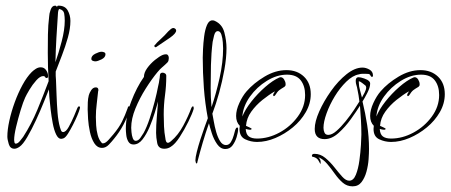

<svg xmlns="http://www.w3.org/2000/svg" viewBox="-20 -510 1594 679"><path d="M31 16Q16 16 11 -0.5Q6 -17 6 -27Q6 -51 13 -83Q20 -115 32 -148Q44 -181 59.5 -209.5Q75 -238 92 -255Q98 -261 106.5 -266.5Q115 -272 124 -272Q136 -272 143 -262Q150 -252 150 -241Q150 -234 145 -234Q141 -234 139.5 -237.5Q138 -241 133 -241Q122 -241 108.5 -226Q95 -211 84 -192.5Q73 -174 69 -165Q62 -150 53 -120.5Q44 -91 37 -61.5Q30 -32 30 -15Q30 -12 31 -7Q32 -2 36 -2Q43 -2 51 -12Q59 -22 62 -26Q91 -71 112 -121.5Q133 -172 152 -223Q149 -273 149 -323Q149 -355 149.5 -388Q150 -421 154 -453Q154 -461 159 -475.5Q164 -490 175 -490Q179 -490 182 -485V-486Q182 -490 187 -490Q210 -490 219.5 -473Q229 -456 229 -436Q229 -409 220 -377Q211 -345 199 -314Q187 -283 177 -257Q177 -250 177 -242Q177 -234 178 -227Q179 -205 180 -173.5Q181 -142 183.5 -111.5Q186 -81 192 -60Q193 -56 195.5 -49.5Q198 -43 203 -43Q213 -43 223 -61Q233 -79 242 -100Q251 -121 254 -129Q257 -134 259 -134Q263 -134 263 -129Q263 -128 262.5 -127.5Q262 -127 262 -125Q260 -117 253.5 -101.5Q247 -86 238 -68.5Q229 -51 220.5 -37.5Q212 -24 205 -21Q199 -19 196 -19Q186 -19 178.5 -34.5Q171 -50 166.5 -74Q162 -98 159 -123Q156 -148 154.5 -167.5Q153 -187 153 -194Q147 -179 135 -149Q123 -119 107.5 -85.5Q92 -52 76.5 -25.5Q61 1 49 9Q39 16 31 16ZM176 -290Q187 -321 198 -363Q209 -405 209 -437Q209 -450 207 -462Q205 -474 191 -478Q188 -479 186.5 -473Q185 -467 185 -463Q182 -420 179.5 -376.5Q177 -333 176 -290Z M317 -293Q313 -293 308 -295Q303 -297 303 -302Q303 -313 317 -320Q331 -327 339 -327Q344 -327 348.5 -325Q353 -323 353 -318Q353 -307 339 -300Q325 -293 317 -293ZM341 13Q324 13 313.5 -3.5Q303 -20 298 -43.5Q293 -67 291.5 -89Q290 -111 290 -123Q290 -136 290.5 -148.5Q291 -161 294 -173Q296 -181 302.5 -191Q309 -201 319 -201Q328 -201 328 -191L327 -187Q325 -165 322 -142Q319 -119 319 -96Q319 -85 320 -67Q321 -49 325.5 -32.5Q330 -16 338 -7Q340 -3 344 -3Q353 -3 364.5 -16Q376 -29 381 -35Q401 -59 411.5 -80Q422 -101 432 -129Q432 -134 437 -134Q440 -134 440 -129Q440 -128 439.5 -127.5Q439 -127 439 -125Q422 -66 383 -19Q376 -10 365 1.5Q354 13 341 13Z M561 16Q540 16 536 -4Q532 -24 532 -40Q532 -68 534.5 -95.5Q537 -123 539 -151Q535 -137 527.5 -112Q520 -87 509 -61Q498 -35 484 -17Q470 1 452 1Q440 1 434 -9Q428 -19 426.5 -32.5Q425 -46 425 -54Q425 -101 444 -151Q463 -201 489 -238Q489 -253 500.5 -269Q512 -285 528 -298Q544 -311 556 -316Q562 -318 567 -318Q572 -318 574.5 -314Q577 -310 577 -305Q577 -301 576 -296.5Q575 -292 572 -289Q563 -280 554.5 -273Q546 -266 537 -255Q517 -231 495.5 -197Q474 -163 459 -126.5Q444 -90 444 -58Q444 -54 445 -42.5Q446 -31 449.5 -21.5Q453 -12 460 -12Q469 -12 476.5 -22.5Q484 -33 488 -40Q499 -60 509 -90Q519 -120 527 -151Q535 -182 539 -204Q541 -211 542 -217.5Q543 -224 544 -231Q545 -234 545 -238.5Q545 -243 546 -247Q548 -253 555 -253Q560 -253 564 -250Q568 -247 568 -242V-240Q568 -206 563.5 -173Q559 -140 559 -105Q559 -85 560 -63Q561 -41 565 -20Q565 -17 567 -11Q569 -5 574 -5Q577 -5 580.5 -7.5Q584 -10 585 -11Q610 -32 628 -65.5Q646 -99 657 -129Q660 -134 662 -134Q665 -134 665 -129V-125Q660 -108 646 -79.5Q632 -51 615.5 -25.5Q599 0 584 9Q574 16 561 16ZM533 -344Q532 -343 530 -343Q526 -343 526 -348Q526 -351 529 -352Q532 -357 547.5 -371Q563 -385 575 -399Q580 -404 584.5 -407.5Q589 -411 593 -411Q595 -411 599 -409Q603 -406 603 -402Q603 -392 581 -376.5Q559 -361 533 -344Z M675 68Q673 68 672 63Q671 58 671 57Q671 47 676 27Q681 7 688.5 -16.5Q696 -40 703.5 -60.5Q711 -81 715 -92Q705 -145 701 -199Q697 -253 697 -306Q697 -315 698 -336.5Q699 -358 702 -381.5Q705 -405 712 -421.5Q719 -438 731 -438Q737 -438 740 -436Q766 -424 773.5 -395Q781 -366 781 -340Q781 -305 773.5 -263.5Q766 -222 755 -182Q744 -142 731 -108Q733 -99 736 -81Q739 -63 744.5 -43.5Q750 -24 758.5 -10.5Q767 3 779 3Q790 3 796.5 -7.5Q803 -18 806.5 -31Q810 -44 812 -51Q813 -53 814.5 -56Q816 -59 819 -59Q822 -59 822 -55V-53Q822 -42 817 -25.5Q812 -9 802.5 4Q793 17 777 17Q760 17 748 0Q736 -17 729 -39Q722 -61 719 -74Q707 -40 697 -6Q687 28 678 63Q678 64 677.5 66Q677 68 675 68ZM728 -131Q744 -178 756.5 -234Q769 -290 769 -339Q769 -345 768 -360Q767 -375 763 -387.5Q759 -400 750 -400Q741 -400 737 -384Q733 -368 732 -362Q727 -322 726 -280Q725 -238 725 -198Q725 -166 728 -131Z M889 -8Q867 -8 847 -17.5Q827 -27 827 -54Q827 -57 827.5 -60Q828 -63 828 -65Q815 -78 815 -100Q815 -121 826.5 -146Q838 -171 852 -187Q877 -216 915.5 -239Q954 -262 993 -262Q1031 -262 1055 -239Q1079 -216 1079 -177Q1079 -144 1061.5 -113.5Q1044 -83 1015.5 -59.5Q987 -36 954 -22Q921 -8 889 -8ZM889 -20Q929 -20 968 -41Q1007 -62 1033 -97.5Q1059 -133 1059 -174Q1059 -206 1043.5 -226Q1028 -246 995 -246Q959 -246 923.5 -224Q888 -202 864 -168.5Q840 -135 837 -98Q847 -123 869 -151Q891 -179 918 -202.5Q945 -226 968 -236Q970 -236 970.5 -236.5Q971 -237 972 -237Q980 -237 985 -228.5Q990 -220 990 -213V-209Q990 -207 986 -203Q974 -196 967.5 -191Q961 -186 953 -173Q950 -170 949 -170Q946 -170 946 -174Q946 -177 948.5 -180.5Q951 -184 952 -187Q931 -175 908 -156.5Q885 -138 868.5 -115Q852 -92 850 -65Q852 -64 861 -60Q870 -56 870 -54Q870 -53 868 -52Q866 -51 865 -51Q861 -51 857 -52Q853 -53 849 -54Q850 -35 860 -27.5Q870 -20 889 -20Z M1227 149Q1207 149 1192 136Q1177 123 1164 104.5Q1151 86 1137 69.5Q1123 53 1106 46Q1114 54 1114 63Q1114 69 1113 70Q1112 69 1107 59Q1102 49 1089 45Q1083 45 1083 41Q1083 34 1092 34Q1113 34 1130.5 48.5Q1148 63 1162.5 81.5Q1177 100 1190 114.5Q1203 129 1215 129Q1230 129 1238.5 108Q1247 87 1251 57.5Q1255 28 1256.5 2Q1258 -24 1258 -34Q1258 -60 1256.5 -85.5Q1255 -111 1253 -136Q1241 -117 1221 -89Q1201 -61 1177 -39.5Q1153 -18 1128 -18Q1093 -18 1093 -54Q1093 -80 1109 -116Q1125 -152 1150.5 -188Q1176 -224 1205.5 -247.5Q1235 -271 1262 -271Q1274 -271 1286.5 -264Q1299 -257 1299 -243Q1299 -238 1295 -238Q1293 -238 1290 -243Q1288 -248 1282.5 -248.5Q1277 -249 1273 -249Q1267 -249 1261 -249Q1255 -249 1249 -247Q1227 -243 1204.5 -221Q1182 -199 1164 -169.5Q1146 -140 1135 -109.5Q1124 -79 1124 -58Q1124 -49 1127.5 -41Q1131 -33 1141 -33Q1154 -33 1170 -47Q1186 -61 1202.5 -81.5Q1219 -102 1232 -121.5Q1245 -141 1251 -151Q1250 -162 1248 -173Q1246 -184 1244 -194Q1243 -201 1240.5 -208.5Q1238 -216 1238 -224Q1238 -237 1248 -237Q1255 -237 1268 -232.5Q1281 -228 1285 -223Q1289 -220 1289 -214Q1289 -201 1279 -181.5Q1269 -162 1262 -151Q1272 -110 1278.5 -68Q1285 -26 1285 17Q1285 31 1283.5 53Q1282 75 1276 97Q1270 119 1258.5 134Q1247 149 1227 149ZM1260 -165Q1264 -172 1269.5 -182.5Q1275 -193 1275 -201Q1275 -203 1273 -207Q1269 -210 1261.5 -216Q1254 -222 1249 -223V-218Q1249 -205 1253 -191.5Q1257 -178 1260 -165Z M1363 -8Q1341 -8 1321 -17.5Q1301 -27 1301 -54Q1301 -57 1301.5 -60Q1302 -63 1302 -65Q1289 -78 1289 -100Q1289 -121 1300.5 -146Q1312 -171 1326 -187Q1351 -216 1389.5 -239Q1428 -262 1467 -262Q1505 -262 1529 -239Q1553 -216 1553 -177Q1553 -144 1535.5 -113.5Q1518 -83 1489.5 -59.5Q1461 -36 1428 -22Q1395 -8 1363 -8ZM1363 -20Q1403 -20 1442 -41Q1481 -62 1507 -97.5Q1533 -133 1533 -174Q1533 -206 1517.5 -226Q1502 -246 1469 -246Q1433 -246 1397.5 -224Q1362 -202 1338 -168.5Q1314 -135 1311 -98Q1321 -123 1343 -151Q1365 -179 1392 -202.5Q1419 -226 1442 -236Q1444 -236 1444.5 -236.5Q1445 -237 1446 -237Q1454 -237 1459 -228.5Q1464 -220 1464 -213V-209Q1464 -207 1460 -203Q1448 -196 1441.5 -191Q1435 -186 1427 -173Q1424 -170 1423 -170Q1420 -170 1420 -174Q1420 -177 1422.5 -180.5Q1425 -184 1426 -187Q1405 -175 1382 -156.5Q1359 -138 1342.5 -115Q1326 -92 1324 -65Q1326 -64 1335 -60Q1344 -56 1344 -54Q1344 -53 1342 -52Q1340 -51 1339 -51Q1335 -51 1331 -52Q1327 -53 1323 -54Q1324 -35 1334 -27.5Q1344 -20 1363 -20Z"/></svg>

Font: Sassy Frass
Style: Regular
Weight: 400
Designer: Robert E. Leuschke
Foundry: Robert E. Leuschke
Version: Version 1.010; ttfautohint (v1.8.3)